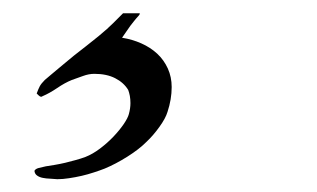

<svg xmlns="http://www.w3.org/2000/svg" viewBox="-20 -25 480 291"><path d="M32.2 233.9Q33.7 231 38.3 229.7Q43 228.5 49.3 227.1Q55.2 226.1 63 224.9Q70.8 223.6 78.9 221.7Q86.9 219.7 95 217.5Q103 215.3 109.4 212.9Q120.6 208.5 131.8 200Q143.1 191.4 152.1 181.9Q161.1 172.4 167.5 163.1Q173.8 153.8 175.3 147.9Q177.7 139.2 177.7 131.3Q177.7 125.5 176.8 120.4Q175.8 115.2 174.3 111.3Q167.5 100.1 154.5 93.5Q141.6 86.9 123 86.9Q114.7 86.9 106 90.1Q97.2 93.3 88.9 96.2Q78.1 100.6 66.7 108.4Q55.2 116.2 44.9 120.6Q44.4 120.6 43.9 121.1Q43.5 121.6 42.5 121.6Q40.5 121.6 38.6 119.6Q36.6 117.7 35.6 116.7Q38.1 109.9 40.3 105.7Q42.5 101.6 47.9 96.2Q50.8 93.8 57.1 88.4Q63.5 83 70.6 77.1Q77.6 71.3 83.7 66.2Q89.8 61 92.3 59.1Q99.1 53.7 110.1 45.2Q121.1 36.6 129.4 29.8Q143.6 18.1 151.6 10Q159.7 2 165 -3.4L165.5 -3.9Q166.5 -4.9 166.5 -4.9H191.9Q191.9 -2.9 190.4 -1.5Q185.5 3.9 182.9 7.3Q180.2 10.7 177.7 13.9Q175.3 17.1 172.6 21.2Q169.9 25.4 165 32.2Q180.7 34.7 194.3 40.8Q208 46.9 218.3 56.4Q228.5 65.9 234.4 78.9Q240.2 91.8 240.2 106.9Q240.2 125.5 233.9 144.5Q231 154.3 221.7 167.2Q212.4 180.2 202.1 189.9Q190.9 201.2 173.1 212.4Q155.3 223.6 138.7 230.5Q131.3 233.4 122.3 236.3Q113.3 239.3 103.8 241.5Q94.2 243.7 84.7 245.1Q75.2 246.6 66.9 246.6Q61.5 246.1 55.7 245.8Q49.8 245.6 44.9 244.6Q40 243.7 36.4 241.2Q32.7 238.8 32.2 233.9Z"/></svg>

Font: IM FELL French Canon
Style: Italic
Weight: 400
Italic angle: -17°
Designer: Igino Marini
Foundry: Igino Marini
Version: 3.00